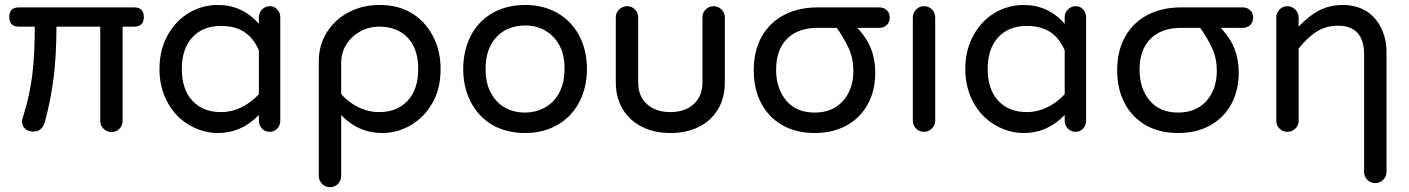

<svg xmlns="http://www.w3.org/2000/svg" viewBox="-20 -529 5717 779"><path d="M386.7 -38.1V-420.9H209Q209 -306.6 197.8 -215.8Q186.5 -125 162.1 -34.2Q150.4 4.9 115.2 4.9Q94.7 4.9 82 -6.8Q69.3 -18.6 69.3 -36.1Q69.3 -43.9 72.3 -50.8L77.1 -67.4Q101.6 -146.5 111.3 -228Q121.1 -309.6 121.1 -420.9H56.6Q17.6 -420.9 17.6 -460Q17.6 -499 56.6 -499H524.4Q563.5 -499 563.5 -460Q563.5 -420.9 524.4 -420.9H477.5V-38.1Q477.5 -19.5 464.4 -6.3Q451.2 6.8 432.6 6.8Q414.1 6.8 400.4 -6.3Q386.7 -19.5 386.7 -38.1Z M750 -20.5Q693.4 -52.7 660.2 -112.8Q627 -172.9 627 -249Q627 -327.1 661.1 -387.7Q693.4 -445.3 747.1 -477.1Q800.8 -508.8 864.3 -508.8Q962.9 -508.8 1030.3 -432.6V-459Q1030.3 -477.5 1043.5 -490.7Q1056.6 -503.9 1075.2 -503.9Q1092.8 -503.9 1105 -490.7Q1117.2 -477.5 1117.2 -459V-39.1Q1117.2 -20.5 1105 -7.3Q1092.8 5.9 1074.2 5.9Q1055.7 5.9 1043 -7.3Q1030.3 -20.5 1030.3 -39.1V-62.5Q960 10.7 864.3 10.7Q804.7 10.7 750 -20.5ZM1030.3 -146.5V-325.2Q1007.8 -376 970.2 -399.9Q932.6 -423.8 877 -423.8Q802.7 -423.8 760.3 -377.4Q717.8 -331.1 717.8 -249Q717.8 -167 760.3 -120.6Q802.7 -74.2 877 -74.2Q919.9 -74.2 959 -93.3Q998 -112.3 1030.3 -146.5Z M1273.4 184.6V-280.3Q1273.4 -345.7 1306.2 -397.9Q1338.9 -450.2 1395 -479.5Q1451.2 -508.8 1519.5 -508.8Q1592.8 -508.8 1645.5 -478.5Q1702.1 -446.3 1734.9 -385.7Q1767.6 -325.2 1767.6 -249Q1767.6 -168 1734.4 -111.3Q1702.1 -53.7 1647.5 -21.5Q1592.8 10.7 1530.3 10.7Q1426.8 10.7 1353.5 -74.2L1354.5 -158.2Q1388.7 -117.2 1430.7 -95.7Q1472.7 -74.2 1517.6 -74.2Q1591.8 -74.2 1634.3 -120.6Q1676.8 -167 1676.8 -249Q1676.8 -331.1 1634.3 -376Q1591.8 -420.9 1517.6 -420.9Q1476.6 -420.9 1441.4 -401.4Q1406.2 -381.8 1385.3 -348.6Q1364.3 -315.4 1364.3 -275.4V184.6Q1364.3 204.1 1351.1 217.3Q1337.9 230.5 1318.4 230.5Q1299.8 230.5 1286.6 216.8Q1273.4 203.1 1273.4 184.6Z M1978.5 -21.5Q1921.9 -54.7 1890.6 -114.3Q1859.4 -173.8 1859.4 -249Q1859.4 -324.2 1890.6 -384.8Q1921.9 -444.3 1979 -476.6Q2036.1 -508.8 2110.4 -508.8Q2184.6 -508.8 2241.2 -476.6Q2298.8 -443.4 2330.1 -384.3Q2361.3 -325.2 2361.3 -249Q2361.3 -173.8 2330.1 -114.3Q2297.9 -53.7 2240.7 -21.5Q2183.6 10.7 2110.4 10.7Q2036.1 10.7 1978.5 -21.5ZM2187.5 -90.8Q2226.6 -111.3 2248.5 -151.9Q2270.5 -192.4 2270.5 -250Q2270.5 -311.5 2247.1 -349.6Q2225.6 -386.7 2189.9 -406.2Q2154.3 -425.8 2110.4 -425.8Q2070.3 -425.8 2033.2 -408.2Q1994.1 -387.7 1972.2 -347.7Q1950.2 -307.6 1950.2 -250Q1950.2 -187.5 1973.6 -149.4Q1994.1 -111.3 2029.8 -91.8Q2065.4 -72.3 2110.4 -72.3Q2151.4 -72.3 2187.5 -90.8Z M2478.5 -194.3V-459Q2478.5 -477.5 2492.2 -490.7Q2505.9 -503.9 2524.4 -503.9Q2543 -503.9 2556.2 -490.7Q2569.3 -477.5 2569.3 -459V-194.3Q2569.3 -138.7 2605 -106.4Q2640.6 -74.2 2700.2 -74.2Q2758.8 -74.2 2794.4 -106.4Q2830.1 -138.7 2830.1 -194.3V-459Q2830.1 -477.5 2843.3 -490.7Q2856.4 -503.9 2875 -503.9Q2893.6 -503.9 2907.2 -490.7Q2920.9 -477.5 2920.9 -459V-194.3Q2920.9 -131.8 2893.1 -85.4Q2865.2 -39.1 2815.4 -14.2Q2765.6 10.7 2700.2 10.7Q2634.8 10.7 2584.5 -14.6Q2534.2 -40 2506.3 -86.4Q2478.5 -132.8 2478.5 -194.3Z M3038.1 -243.2Q3038.1 -323.2 3070.8 -380.9Q3103.5 -438.5 3162.1 -468.8Q3220.7 -499 3297.9 -499H3546.9Q3565.4 -499 3577.6 -487.8Q3589.8 -476.6 3589.8 -458Q3589.8 -438.5 3577.6 -427.2Q3565.4 -416 3546.9 -416H3296.9Q3217.8 -416 3173.3 -371.6Q3128.9 -327.1 3128.9 -246.1Q3128.9 -169.9 3169.9 -121.1Q3210.9 -72.3 3285.2 -72.3Q3358.4 -72.3 3400.4 -119.6Q3442.4 -167 3442.4 -242.2Q3442.4 -291 3423.8 -332.5Q3405.3 -374 3368.2 -425.8H3449.2Q3494.1 -379.9 3512.7 -334.5Q3531.2 -289.1 3531.2 -234.4Q3531.2 -162.1 3501 -106.4Q3470.7 -50.8 3415 -20Q3359.4 10.7 3285.2 10.7Q3210 10.7 3154.3 -21Q3098.6 -52.7 3068.4 -110.4Q3038.1 -168 3038.1 -243.2Z M3683.6 -39.1V-458Q3683.6 -476.6 3696.8 -490.2Q3710 -503.9 3728.5 -503.9Q3748 -503.9 3761.2 -490.7Q3774.4 -477.5 3774.4 -458V-39.1Q3774.4 -20.5 3760.7 -7.3Q3747.1 5.9 3728.5 5.9Q3710 5.9 3696.8 -7.3Q3683.6 -20.5 3683.6 -39.1Z M4019.5 -20.5Q3962.9 -52.7 3929.7 -112.8Q3896.5 -172.9 3896.5 -249Q3896.5 -327.1 3930.7 -387.7Q3962.9 -445.3 4016.6 -477.1Q4070.3 -508.8 4133.8 -508.8Q4232.4 -508.8 4299.8 -432.6V-459Q4299.8 -477.5 4313 -490.7Q4326.2 -503.9 4344.7 -503.9Q4362.3 -503.9 4374.5 -490.7Q4386.7 -477.5 4386.7 -459V-39.1Q4386.7 -20.5 4374.5 -7.3Q4362.3 5.9 4343.8 5.9Q4325.2 5.9 4312.5 -7.3Q4299.8 -20.5 4299.8 -39.1V-62.5Q4229.5 10.7 4133.8 10.7Q4074.2 10.7 4019.5 -20.5ZM4299.8 -146.5V-325.2Q4277.3 -376 4239.7 -399.9Q4202.1 -423.8 4146.5 -423.8Q4072.3 -423.8 4029.8 -377.4Q3987.3 -331.1 3987.3 -249Q3987.3 -167 4029.8 -120.6Q4072.3 -74.2 4146.5 -74.2Q4189.5 -74.2 4228.5 -93.3Q4267.6 -112.3 4299.8 -146.5Z M4512.7 -243.2Q4512.7 -323.2 4545.4 -380.9Q4578.1 -438.5 4636.7 -468.8Q4695.3 -499 4772.5 -499H5021.5Q5040 -499 5052.2 -487.8Q5064.5 -476.6 5064.5 -458Q5064.5 -438.5 5052.2 -427.2Q5040 -416 5021.5 -416H4771.5Q4692.4 -416 4647.9 -371.6Q4603.5 -327.1 4603.5 -246.1Q4603.5 -169.9 4644.5 -121.1Q4685.5 -72.3 4759.8 -72.3Q4833 -72.3 4875 -119.6Q4917 -167 4917 -242.2Q4917 -291 4898.4 -332.5Q4879.9 -374 4842.8 -425.8H4923.8Q4968.8 -379.9 4987.3 -334.5Q5005.9 -289.1 5005.9 -234.4Q5005.9 -162.1 4975.6 -106.4Q4945.3 -50.8 4889.6 -20Q4834 10.7 4759.8 10.7Q4684.6 10.7 4628.9 -21Q4573.2 -52.7 4543 -110.4Q4512.7 -168 4512.7 -243.2Z M5514.6 168.9V-306.6Q5514.6 -424.8 5408.2 -424.8Q5362.3 -424.8 5324.7 -402.3Q5287.1 -379.9 5249 -332V-39.1Q5249 -20.5 5235.4 -7.3Q5221.7 5.9 5203.1 5.9Q5184.6 5.9 5171.4 -7.3Q5158.2 -20.5 5158.2 -39.1V-458Q5158.2 -476.6 5171.4 -490.2Q5184.6 -503.9 5203.1 -503.9Q5221.7 -503.9 5235.4 -490.2Q5249 -476.6 5249 -458V-420.9Q5291 -465.8 5333.5 -487.3Q5376 -508.8 5429.7 -508.8Q5482.4 -508.8 5524.4 -483.4Q5563.5 -458 5584.5 -414.1Q5605.5 -370.1 5605.5 -316.4V168.9Q5605.5 187.5 5591.8 200.7Q5578.1 213.9 5559.6 213.9Q5541 213.9 5527.8 200.7Q5514.6 187.5 5514.6 168.9Z"/></svg>

Font: jf-openhuninn-2.1
Style: Regular
Weight: 400
Designer: [Kosugi Maru]
Designed by MOTOYA      

[Varela Round]
Joe Prince (Latin component); Avraham Cornfeld (Hebrew component)
Foundry: justfont Co., Ltd.
Version: 2.1